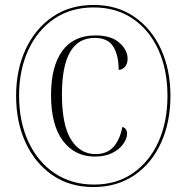

<svg xmlns="http://www.w3.org/2000/svg" viewBox="-20 -745 753 775"><path d="M357 10Q261 10 191 -38.5Q121 -87 83 -170Q45 -253 45 -358Q45 -463 83.5 -546Q122 -629 192 -677Q262 -725 358 -725Q453 -725 522.5 -677Q592 -629 630 -546Q668 -463 668 -358Q668 -252 630 -168.5Q592 -85 522 -37.5Q452 10 357 10ZM360 0Q450 0 516.5 -46Q583 -92 619.5 -172.5Q656 -253 656 -358Q656 -463 619.5 -543.5Q583 -624 516 -669.5Q449 -715 358 -715Q266 -715 198.5 -669Q131 -623 94 -542.5Q57 -462 57 -359Q57 -253 95 -172Q133 -91 201 -45.5Q269 0 360 0ZM363 -113Q282 -113 234 -176.5Q186 -240 186 -362Q186 -477 231.5 -539.5Q277 -602 365 -602Q429 -602 462 -572.5Q495 -543 495 -508Q495 -487 484 -475Q473 -463 459 -463Q459 -521 437.5 -556.5Q416 -592 362 -592Q230 -592 230 -364Q230 -241 266.5 -182Q303 -123 366 -123Q412 -123 438 -152Q464 -181 474 -233Q493 -226 493 -206Q493 -186 477.5 -164Q462 -142 433 -127.5Q404 -113 363 -113Z"/></svg>

Font: Noto Serif Display Condensed Light
Style: Regular
Weight: 300
Width: 3
Designer: Monotype Design Team
Foundry: Monotype Imaging Inc.
Version: Version 2.009